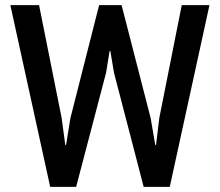

<svg xmlns="http://www.w3.org/2000/svg" viewBox="-20 -731 860 751"><path d="M221.2 -269 235.4 -163.6H238.3L255.4 -269L367.7 -710.9H455.6L569.3 -269L587.4 -163.6H590.3L603 -269L690.9 -710.9H799.3L644 0H542L425.8 -446.8L411.6 -531.7H408.7L395 -446.8L277.8 0H176.3L20.5 -710.9H132.8Z"/></svg>

Font: Ufes Sans Medium
Style: Regular
Weight: 500
Designer: Ricardo Esteves & Filipe Motta
Foundry: ProDesignUfes - Ricardo Esteves, Filipe Motta (This is a derivative work, based on Roboto family, by Christian Robertson
Version: Version 2.0